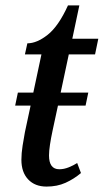

<svg xmlns="http://www.w3.org/2000/svg" viewBox="-20 -679 383 709"><path d="M152 10Q109 10 84 -16.5Q59 -43 59 -89Q59 -113 63.5 -141.5Q68 -170 72 -191L93 -289H36L46 -337H103L133 -478H72L81 -519Q116 -519 156 -550.5Q196 -582 231 -659H273L247 -536H343L331 -478H234L204 -337H306L296 -289H194L174 -196Q168 -168 164.5 -144.5Q161 -121 161 -105Q161 -54 199 -54Q216 -54 233.5 -61Q251 -68 265 -77L279 -40Q253 -18 222 -4Q191 10 152 10Z"/></svg>

Font: Noto Serif ExtraCondensed Medium
Style: Italic
Weight: 500
Width: 2
Italic angle: -12°
Designer: Monotype Design Team
Foundry: Monotype Imaging Inc.
Version: Version 2.013; ttfautohint (v1.8.4.7-5d5b)